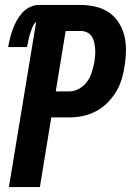

<svg xmlns="http://www.w3.org/2000/svg" viewBox="-20 -755 540 775"><path d="M16 0 126 -667Q115 -657 110 -643.5Q105 -630 101 -617.5Q97 -605 94.5 -591.5Q92 -578 89 -565H13Q16 -583 20.5 -601Q25 -619 31.5 -637Q38 -655 47.5 -672Q57 -689 70 -703.5Q83 -718 101 -726.5Q119 -735 137 -735H305Q336 -735 366 -728Q396 -721 419.5 -705Q443 -689 459 -664Q475 -639 482 -610.5Q489 -582 488.5 -550.5Q488 -519 483 -488Q479 -462 471 -435Q463 -408 448 -383.5Q433 -359 412 -338.5Q391 -318 365.5 -305Q340 -292 313 -286.5Q286 -281 259 -281H187L141 0ZM259 -386Q280 -386 299.5 -397Q319 -408 331.5 -425.5Q344 -443 350.5 -463.5Q357 -484 361 -505Q363 -518 364 -532Q365 -546 364 -559Q363 -572 360 -585Q357 -598 350 -608.5Q343 -619 331 -624.5Q319 -630 305 -630H245L205 -386Z"/></svg>

Font: Iosevka Curly XBdObl
Style: Regular
Weight: 800
Italic angle: -9°
Monospace: yes
Designer: Belleve Invis
Foundry: Belleve Invis
Version: Version 11.1.0; ttfautohint (v1.8.3)